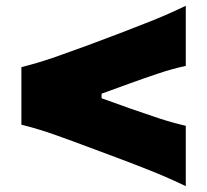

<svg xmlns="http://www.w3.org/2000/svg" viewBox="-20 -679 708 657"><path d="M615.7 -42Q554.7 -71.3 497.1 -94.2Q439.5 -117.2 388.7 -136.2L279.8 -176.8Q229.5 -195.8 172.1 -216.3Q114.7 -236.8 53.2 -252.4V-449.2Q114.7 -464.8 172.4 -485.1Q230 -505.4 280.3 -523.9L389.2 -564.9Q439.5 -584 497.1 -606.9Q554.7 -629.9 615.7 -659.2V-453.6Q568.8 -443.4 522.2 -427.7Q475.6 -412.1 428.2 -395L327.6 -358.4V-342.8L427.2 -307.1Q474.6 -290.5 521.7 -274.9Q568.8 -259.3 615.7 -248.5Z"/></svg>

Font: Pinar-DS1-FD ExtraBold
Style: Regular
Weight: 800
Designer: Amin Abedi
Version: Version 2.000